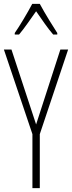

<svg xmlns="http://www.w3.org/2000/svg" viewBox="-20 -1062 371 989"><path d="M185 -1042H146C123 -998 80 -926 56 -892V-884H78C105 -915 140 -968 166 -1004C193 -965 226 -916 254 -884H275V-892C259 -916 210 -995 185 -1042ZM166 -421 39 -807H0L147 -371V-93H185V-371L331 -807H291Z"/></svg>

Font: Noto Sans Kannada UI ExtraCondensed ExtraLight
Style: Regular
Weight: 200
Width: 2
Designer: Jelle Bosma - Monotype Design Team
Foundry: Monotype Imaging Inc.
Version: Version 2.005